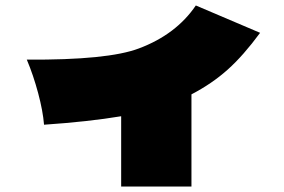

<svg xmlns="http://www.w3.org/2000/svg" viewBox="-20 -676 1040 702"><path d="M931 -556Q870 -473 812.5 -421.5Q755 -370 680 -331V6H423V-251Q303 -231 141 -220Q137 -270 119.5 -335.5Q102 -401 78 -458Q375 -456 488 -499Q624 -550 696 -656Z"/></svg>

Font: Dela Gothic One
Style: Regular
Weight: 400
Designer: aratakana
Foundry: aratakana
Version: Version 1.004